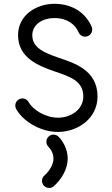

<svg xmlns="http://www.w3.org/2000/svg" viewBox="-20 -666 577 987"><path d="M63 -106C95.7 -45.9 183.6 12.2 278.3 12.2C380.9 12.2 481.4 -58.1 481.4 -169.9C481.4 -306.6 358.9 -342.8 282.7 -368.7C205.6 -395.5 146 -420.9 146 -484.9C146 -541.5 200.7 -573.2 259.3 -573.2C326.7 -573.2 366.7 -540 383.8 -500C389.2 -487.3 402.3 -477.5 417.5 -477.5C437.5 -477.5 454.1 -494.1 454.1 -514.2C454.1 -519 453.1 -523.9 451.2 -528.3C424.3 -591.8 360.8 -646.5 259.3 -646.5C170.9 -646.5 72.8 -591.3 72.8 -484.9C72.8 -369.1 176.8 -328.1 259.3 -299.3C337.4 -272.5 408.2 -252 408.2 -169.9C408.2 -103.5 345.2 -61 278.3 -61C211.9 -61 148.4 -102.5 127.4 -141.1C121.6 -151.9 108.9 -160.2 95.2 -160.2C75.2 -160.2 58.6 -143.6 58.6 -123.5C58.6 -117.2 60.1 -111.3 63 -106ZM229 88.4C242.2 101.6 254.9 124 254.9 149.4C254.9 178.2 235.4 212.4 208 236.3C200.2 243.2 195.8 252.9 195.8 263.7C195.8 283.7 212.4 300.3 232.4 300.3C241.7 300.3 250 296.9 256.8 291C294.9 257.3 328.1 203.6 328.1 149.4C328.1 99.6 302.7 58.6 280.8 36.6C274.9 30.8 265.1 25.9 254.9 25.9C234.9 25.9 218.3 42.5 218.3 62.5C218.3 72.8 223.1 82.5 229 88.4Z"/></svg>

Font: Velvelyne
Style: Regular
Weight: 400
Designer: Manon Van der Borght et Mariel Nils
Foundry: Velvetyne
Version: Version 1.070;Glyphs 3.3.1 (3343)